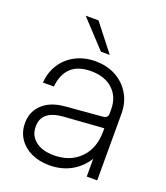

<svg xmlns="http://www.w3.org/2000/svg" viewBox="-130 -780 759 879"><g transform="rotate(20 249.0 -340.0)"><path d="M135.5 -690.5 257.5 -559.5H300.5L198 -690.5ZM443 -325Q443 -379 418.2 -420.8Q393.5 -462.5 350.2 -486.2Q307 -510 250.5 -510Q196.5 -510 154 -488Q111.5 -466 85.8 -426.8Q60 -387.5 56.5 -336H109.5Q122.5 -460.5 246.5 -460.5Q313.5 -460.5 352.8 -424.2Q392 -388 392 -326V0H443ZM427 -219.5H392Q392 -138 344 -89Q296 -40 216.5 -40Q160 -40 127 -65.8Q94 -91.5 94 -136Q94 -214 198.5 -221.5L394 -235.5L392 -309Q392 -296.5 386.2 -290.2Q380.5 -284 367.5 -283L188.5 -268Q120.5 -262.5 81.5 -226.5Q42.5 -190.5 42.5 -134Q42.5 -91.5 64 -59Q85.5 -26.5 123.8 -8.2Q162 10 212.5 10Q275.5 10 324 -19.2Q372.5 -48.5 399.8 -100.2Q427 -152 427 -219.5Z"/></g></svg>

Font: Overused Grotesk Light
Style: Regular
Weight: 300
Designer: RandomMaerks
Version: Version 0.005